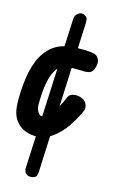

<svg xmlns="http://www.w3.org/2000/svg" viewBox="-94 -620 539 857"><g transform="rotate(10 175.5 -192.0)"><path d="M110 187Q94 187 86 177Q78 167 79 154L172 -538Q174 -555 184.5 -563Q195 -571 205 -571Q216 -571 225 -562Q234 -553 231 -533L140 157Q139 166 134.5 176.5Q130 187 110 187ZM107 5Q80 5 51.5 -8Q23 -21 6 -51Q-11 -81 -7 -135Q-3 -185 7.5 -234.5Q18 -284 39.5 -325.5Q61 -367 97.5 -391.5Q134 -416 190 -416Q217 -416 246.5 -412.5Q276 -409 290 -404Q304 -400 311 -384.5Q318 -369 309 -345Q301 -323 286 -319.5Q271 -316 255 -319Q238 -321 216.5 -323Q195 -325 183 -325Q155 -325 137 -305Q119 -285 108.5 -254.5Q98 -224 93 -192Q88 -160 86 -136Q85 -118 92.5 -102.5Q100 -87 115 -87Q128 -87 143.5 -101.5Q159 -116 176 -140Q193 -164 207 -192Q214 -205 232.5 -207Q251 -209 270 -200Q288 -191 292.5 -174Q297 -157 292 -147Q271 -108 242.5 -73Q214 -38 179.5 -16.5Q145 5 107 5Z"/></g></svg>

Font: Edu NSW ACT Foundation SemiBold
Style: Regular
Weight: 600
Version: Version 1.003